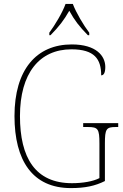

<svg xmlns="http://www.w3.org/2000/svg" viewBox="-20 -951 631 981"><path d="M232 -784V-771H238C283 -817 306 -847 334 -896C361 -847 384 -817 429 -771H436V-784C407 -822 369 -886 352 -931H315C299 -886 260 -822 232 -784ZM342 10C415 10 466 -1 516 -26V-218C516 -292 523 -302 571 -302H584V-322H405V-302H430C481 -302 488 -292 488 -218V-41C456 -24 402 -15 348 -15C160 -15 82 -145 82 -358C82 -576 181 -699 345 -699C463 -699 497 -649 497 -566C510 -566 518 -579 518 -609C518 -665 472 -724 347 -724C166 -724 54 -595 54 -358C54 -131 146 10 342 10Z"/></svg>

Font: Noto Serif SemiCondensed Thin
Style: Regular
Weight: 100
Width: 4
Designer: Monotype Design Team
Foundry: Monotype Imaging Inc.
Version: Version 2.015